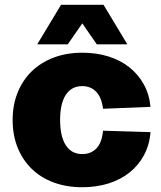

<svg xmlns="http://www.w3.org/2000/svg" viewBox="-20 -773 674 805"><path d="M325 12Q259 12 205 -8Q151 -28 113 -65Q75 -102 54 -154Q33 -206 33 -270Q33 -333 54 -385Q75 -437 113 -474Q151 -511 205 -531.5Q259 -552 325 -552Q384 -552 434 -536.5Q484 -521 521.5 -491.5Q559 -462 582.5 -420Q606 -378 611 -325L412 -317Q406 -365 383 -388.5Q360 -412 325 -412Q280 -412 256 -375.5Q232 -339 232 -270Q232 -201 256 -164Q280 -127 325 -127Q361 -127 384 -150.5Q407 -174 412 -225L611 -219Q607 -166 584 -123Q561 -80 523.5 -50Q486 -20 435.5 -4Q385 12 325 12ZM136 -587 236 -753H414L514 -587H386L325 -675L264 -587Z"/></svg>

Font: Geist Black
Style: Regular
Weight: 400
Designer: Basement.studio, Andrés Briganti, Mateo Zaragoza
Foundry: Basement.studio, Vercel, Andrés Briganti, Guido Ferreyra, Mateo Zaragoza
Version: Version 1.401